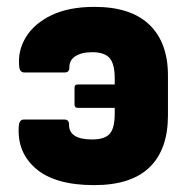

<svg xmlns="http://www.w3.org/2000/svg" viewBox="-20 -528 545 559"><path d="M254 11Q140 11 84 -37.5Q28 -86 35 -164Q37 -180 50 -180H167Q181 -180 181 -166Q180 -122 248 -122Q285 -122 299.5 -138.5Q314 -155 314 -197V-214H206Q197 -214 197 -224V-273Q197 -282 206 -282H314V-300Q314 -342 299 -359Q284 -376 249 -376Q217 -376 199 -364Q181 -352 182 -331Q182 -317 168 -317H51Q38 -317 36 -333Q31 -380 55.5 -420Q80 -460 130.5 -484Q181 -508 255 -508Q361 -508 415 -456Q469 -404 469 -308V-192Q469 -93 415.5 -41Q362 11 254 11Z"/></svg>

Font: Sofia Sans Semi Condensed Black
Style: Regular
Weight: 900
Designer: Botio Nikoltchev, Ani Petrova
Foundry: lettersoup
Version: Version 4.100; ttfautohint (v1.8.4.7-5d5b)